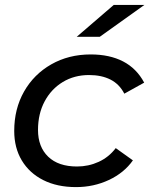

<svg xmlns="http://www.w3.org/2000/svg" viewBox="-20 -757 611 783"><path d="M290 6Q213 6 156.5 -22.5Q100 -51 69 -102.5Q38 -154 38 -223Q38 -313 78 -383.5Q118 -454 189 -494.5Q260 -535 350 -535Q427 -535 482 -506.5Q537 -478 568 -420L487 -375Q467 -414 430.5 -432.5Q394 -451 343 -451Q283 -451 236 -422.5Q189 -394 162 -343.5Q135 -293 135 -227Q135 -158 176.5 -118Q218 -78 294 -78Q341 -78 382.5 -97Q424 -116 452 -153L522 -103Q486 -52 424 -23Q362 6 290 6ZM293 -607 444 -737H569L387 -607Z"/></svg>

Font: MOST Montserrat Medium
Style: Italic
Weight: 500
Italic angle: -11.3°
Designer: Julieta Ulanovsky
Foundry: Julieta Ulanovsky
Version: Version 8.000;March 11, 2024;FontCreator 15.0.0.2926 64-bit